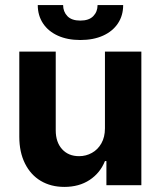

<svg xmlns="http://www.w3.org/2000/svg" viewBox="-20 -735 637 762"><path d="M396.5 -530.3H541V0H402.3V-95.7H396.5Q377.4 -48.3 335.7 -20.8Q293.9 6.8 235.4 6.8Q182.1 6.8 141.8 -17.1Q101.6 -41 79.1 -86.2Q56.6 -131.3 56.6 -192.4V-530.3H201.2V-217.8Q201.2 -170.9 226.3 -143.1Q251.5 -115.2 293.9 -115.2Q321.3 -115.2 344.7 -128.2Q368.2 -141.1 382.3 -166Q396.5 -190.9 396.5 -225.6ZM298.8 -576.2Q247.6 -576.2 209.5 -593.5Q171.4 -610.8 150.6 -642.3Q129.9 -673.8 129.9 -714.8H230.5Q230.5 -689 247.3 -671.1Q264.2 -653.3 298.8 -653.3Q333 -653.3 350.1 -670.9Q367.2 -688.5 367.2 -714.8H468.8Q468.8 -673.3 448 -642.1Q427.2 -610.8 388.9 -593.5Q350.6 -576.2 298.8 -576.2Z"/></svg>

Font: Pretendard GOV
Style: Bold
Weight: 700
Designer: Base glyphs from Inter by Rasmus Andersson; Hangeul glyphs from Noto Sans CJK(Source Han Sans) by Jang Soo-young and Kan
Foundry: Kil Hyung-jin
Version: Version 1.309